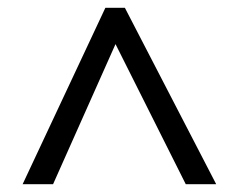

<svg xmlns="http://www.w3.org/2000/svg" viewBox="-20 -739 612 492"><path d="M38 -267 250 -719H300L534 -267H456L276 -626L116 -267Z"/></svg>

Font: uguzrati85
Style: Book
Weight: 400
Designer: Jelle Bosma - Monotype Design Team, Universal Thirst
Foundry: Monotype Imaging Inc.
Version: Version 2.106